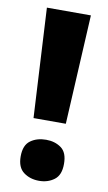

<svg xmlns="http://www.w3.org/2000/svg" viewBox="-84 -757 456 812"><g transform="rotate(10 144.0 -350.5)"><path d="M238.8 -713.9H49.8L75.2 -244.1H213.9ZM49.8 -75.2C49.8 -43.5 59.1 -21 77.6 -7.3C95.7 6.3 118.2 13.2 144 13.2C169.4 13.2 190.9 6.3 209 -7.3C227.1 -21 235.8 -43.5 235.8 -75.2C235.8 -107.9 227.1 -130.4 209 -143.6C190.9 -156.7 169.4 -163.1 144 -163.1C118.2 -163.1 95.7 -156.7 77.6 -143.6C59.1 -130.4 49.8 -107.9 49.8 -75.2Z"/></g></svg>

Font: Noto Reveo Sans
Style: Regular
Weight: 800
Designer: Monotype Design Team
Foundry: Monotype Imaging Inc.
Version: Version 2.007